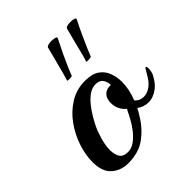

<svg xmlns="http://www.w3.org/2000/svg" viewBox="-183 -768 895 895"><g transform="rotate(-45 264.5 -320.5)"><path d="M148 8Q102 8 68.5 -21Q35 -50 35 -114Q35 -161 52 -212Q69 -263 100.5 -307Q132 -351 177 -379Q222 -407 278 -407Q324 -407 349.5 -389.5Q375 -372 386 -343Q397 -314 397 -281Q397 -256 391.5 -230.5Q386 -205 376 -180Q393 -160 419 -160Q447 -160 471 -181Q485 -193 496.5 -211.5Q508 -230 517 -246Q520 -252 524 -252Q529 -252 529 -238Q529 -229 526.5 -217Q524 -205 516 -193Q501 -167 485 -153.5Q469 -140 449 -132Q434 -126 417 -126Q386 -126 361 -145Q353 -128 341 -110Q312 -61 266 -26.5Q220 8 148 8ZM186 -30Q209 -30 230.5 -45.5Q252 -61 270 -84Q288 -107 301.5 -132Q315 -157 324 -176Q290 -205 290 -249Q290 -278 306 -294Q322 -310 350 -308Q349 -331 338 -346Q327 -361 302 -361Q279 -361 258.5 -347Q238 -333 220.5 -311.5Q203 -290 189.5 -267.5Q176 -245 167 -227Q154 -201 143 -164Q132 -127 132 -95Q132 -67 143.5 -48.5Q155 -30 186 -30ZM345 -466Q349 -474 356.5 -504Q364 -534 373.5 -571Q383 -608 391 -638Q393 -644 402.5 -646.5Q412 -649 423 -649Q437 -649 447 -646Q457 -643 454 -637Q437 -604 420.5 -568Q404 -532 392 -504Q380 -476 377 -467Q376 -466 370.5 -465Q365 -464 359 -464Q345 -464 345 -466ZM220 -466Q223 -474 231 -504Q239 -534 248.5 -571Q258 -608 266 -638Q268 -644 277.5 -646.5Q287 -649 298 -649Q312 -649 322 -646Q332 -643 329 -637Q312 -604 295 -568Q278 -532 266 -504Q254 -476 251 -467Q250 -464 233 -464Q220 -464 220 -466Z"/></g></svg>

Font: Playball
Style: Regular
Weight: 400
Designer: Robert E. Leuschke
Foundry: Robert E. Leuschke
Version: Version 1.010